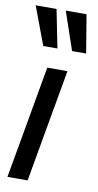

<svg xmlns="http://www.w3.org/2000/svg" viewBox="-91 -781 419 820"><g transform="rotate(10 119.0 -371.0)"><path d="M3.5 0 90 -489H177.5L91 0ZM243 -577H182L125.5 -742.5H215.5ZM118.5 -577H57L-5 -742.5H85.5Z"/></g></svg>

Font: Cabin Condensed
Style: Italic
Weight: 400
Width: 3
Italic angle: -10°
Designer: Pablo Impallari
Foundry: Pablo Impallari. http://www.impallari.com Igino Marini. http://www.ikern.com
Version: Version 3.001; ttfautohint (v1.8.3)